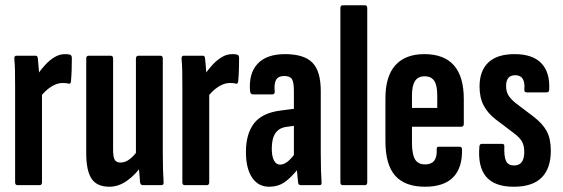

<svg xmlns="http://www.w3.org/2000/svg" viewBox="-20 -703 2137 729"><path d="M46.4 0Q37.4 0 37.4 -10.9V-366.8Q37.4 -404.9 36.9 -432.7Q36.4 -460.6 34.4 -478.9Q33.4 -491.5 42.4 -491.5H115.3Q122.6 -491.5 123.6 -481.7Q125.6 -463.6 127.6 -437.1Q129.6 -410.5 130 -393.6L139.4 -374.7V-10.9Q139.4 0 130.1 0ZM131.5 -332.1 124 -422.4Q136.4 -440.2 152.3 -457.3Q168.1 -474.5 187 -486Q205.9 -497.5 227.3 -497.5Q237.9 -497.5 245 -495.7Q249.8 -494.3 251.3 -490.7Q252.8 -487.1 252.8 -481.7Q252.8 -460.4 252.1 -438Q251.4 -415.6 249.4 -393.6Q248.4 -384.2 240.9 -385.2Q235.9 -386.9 230 -387.4Q224.1 -387.9 217.1 -387.9Q195.7 -387.9 172.5 -372.6Q149.3 -357.4 131.5 -332.1Z M395.5 6Q347.9 6 327.7 -24.5Q307.4 -54.9 307.4 -120.7V-480.5Q307.4 -491.5 316.8 -491.5H400.1Q409.4 -491.5 409.4 -480.5V-134.5Q409.4 -105.5 416 -95.7Q422.5 -85.8 437.6 -85.8Q456.2 -85.8 473.7 -99.6Q491.2 -113.4 506.5 -136.5L520.7 -77.7Q495.9 -40.8 463.2 -17.4Q430.4 6 395.5 6ZM522.2 0Q513.9 0 511.9 -10.2Q509.9 -28.4 508.2 -55.2Q506.5 -81.9 506.1 -97.9L496.1 -116.7V-480.5Q496.1 -491.5 506.4 -491.5H588.7Q598.1 -491.5 598.1 -480.5V-124.7Q598.1 -87 598.9 -58.9Q599.7 -30.8 601.1 -12.6Q602.4 0 593.1 0Z M681.4 0Q672.4 0 672.4 -10.9V-366.8Q672.4 -404.9 671.9 -432.7Q671.4 -460.6 669.4 -478.9Q668.4 -491.5 677.4 -491.5H750.3Q757.6 -491.5 758.6 -481.7Q760.6 -463.6 762.6 -437.1Q764.6 -410.5 765 -393.6L774.4 -374.7V-10.9Q774.4 0 765.1 0ZM766.5 -332.1 759 -422.4Q771.4 -440.2 787.3 -457.3Q803.1 -474.5 822 -486Q840.9 -497.5 862.3 -497.5Q872.9 -497.5 880 -495.7Q884.8 -494.3 886.3 -490.7Q887.8 -487.1 887.8 -481.7Q887.8 -460.4 887.1 -438Q886.4 -415.6 884.4 -393.6Q883.4 -384.2 875.9 -385.2Q870.9 -386.9 865 -387.4Q859.1 -387.9 852.1 -387.9Q830.7 -387.9 807.5 -372.6Q784.3 -357.4 766.5 -332.1Z M1121.5 0Q1113.2 0 1111.8 -10.2Q1109.8 -26.6 1107.8 -52.6Q1105.8 -78.5 1105.4 -97.9L1095.9 -109.5V-358Q1095.9 -390.4 1088.6 -402.4Q1081.2 -414.4 1059.2 -414.4Q1037.1 -414.4 1028.6 -400.5Q1020.1 -386.5 1023.1 -355.4Q1023.9 -344.5 1013.2 -344.5H941.2Q930.4 -344.5 929.4 -357.7Q924 -424.4 958.1 -460.9Q992.3 -497.5 1062.2 -497.5Q1134.1 -497.5 1166 -465.3Q1197.9 -433.2 1197.9 -357.3V-124.7Q1197.9 -81.9 1198.8 -54.9Q1199.6 -27.9 1200.9 -11.9Q1202.3 0 1193.6 0ZM1002.1 6Q960.3 6 937.1 -28.8Q913.8 -63.6 913.8 -125.7Q913.8 -195.3 945 -235.2Q976.2 -275.2 1048.1 -283.7L1104.3 -290.9L1103.9 -226.2L1068.3 -221.4Q1039.5 -217.8 1025.7 -197.2Q1011.9 -176.7 1011.9 -138.9Q1011.9 -109.8 1020.2 -93.9Q1028.4 -78 1043.5 -78Q1058.1 -78 1073.3 -90.4Q1088.5 -102.7 1110.2 -133.5L1117.5 -68.8Q1085.2 -27.9 1060.1 -11Q1034.9 6 1002.1 6Z M1281.4 0Q1272.4 0 1272.4 -10.9V-672.1Q1272.4 -683 1281.4 -683H1365.5Q1374.4 -683 1374.4 -672.1V-10.9Q1374.4 0 1365.5 0Z M1593.9 6Q1517.5 6 1480.4 -36Q1443.4 -78 1443.4 -166.4V-329.1Q1443.4 -413.7 1481.4 -455.6Q1519.5 -497.5 1591 -497.5Q1665.9 -497.5 1703.4 -455Q1741 -412.6 1741 -326.4V-232.5Q1741 -221.8 1731.3 -221.8H1544.2V-161.2Q1544.2 -117.2 1555.8 -98Q1567.4 -78.8 1593.9 -78.8Q1617.6 -78.8 1628.5 -92.6Q1639.4 -106.4 1638.2 -135.1Q1636.9 -145.9 1646.1 -145.9H1724.9Q1734.2 -145.9 1734.2 -135.9Q1735.8 -65.5 1700.5 -29.8Q1665.1 6 1593.9 6ZM1544.2 -293.3H1640.2V-340.6Q1640.2 -378.8 1628.8 -396Q1617.4 -413.3 1592.2 -413.3Q1567.6 -413.3 1555.9 -395.7Q1544.2 -378.2 1544.2 -340.6Z M1930.9 6Q1857.4 6 1825.5 -32.4Q1793.6 -70.8 1800.2 -146.5Q1800.9 -156.8 1809.5 -156.8H1886.6Q1895.7 -156.8 1894.9 -146.7Q1893.5 -108.1 1901.5 -91.4Q1909.5 -74.7 1932.1 -74.7Q1970.6 -74.7 1970.6 -126.3Q1970.6 -149.9 1962.1 -165.1Q1953.6 -180.3 1933.6 -195.5L1862.9 -249.1Q1832.3 -272.3 1816.6 -302.2Q1800.8 -332.1 1800.8 -374.3Q1800.8 -434.2 1834.2 -465.8Q1867.6 -497.5 1933.6 -497.5Q2002.9 -497.5 2035.9 -462.3Q2068.8 -427.1 2065.2 -362.7Q2065.2 -352.3 2055.4 -352.3H1979.7Q1975.8 -352.3 1972.9 -354.7Q1970 -357.1 1971 -364.7Q1973 -390 1964.7 -403.7Q1956.5 -417.4 1936.3 -417.4Q1901.6 -417.4 1901.6 -377.1Q1901.6 -355.9 1909.9 -341.9Q1918.3 -327.8 1936.5 -312.7L2004.6 -261.1Q2040.2 -233.9 2055.8 -205Q2071.4 -176 2071.4 -130.8Q2071.4 -63.3 2036.4 -28.7Q2001.5 6 1930.9 6Z"/></svg>

Font: Sofia Sans Extra Condensed
Style: Regular
Weight: 400
Designer: Botio Nikoltchev, Ani Petrova
Foundry: lettersoup
Version: Version 4.101